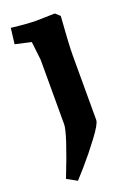

<svg xmlns="http://www.w3.org/2000/svg" viewBox="-143 -559 594 850"><g transform="rotate(-20 154.5 -134.0)"><path d="M14 -429 23 -503Q98 -494 140 -494L228 -496L249 -477Q239 -345 239 -295V10Q239 28 197 84Q155 140 113 188L71 235L24 209Q99 19 99 -21V-325L89 -412Z"/></g></svg>

Font: Andada
Style: Bold
Weight: 700
Designer: Carolina Giovagnoli
Foundry: Carolina Giovagnoli
Version: Version 1.003